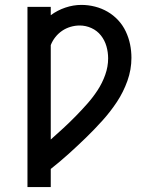

<svg xmlns="http://www.w3.org/2000/svg" viewBox="-20 -763 640 783"><path d="M92 0V-735H187V-701Q214 -721 246.5 -732Q279 -743 312 -743Q340 -743 367.5 -736Q395 -729 419 -715Q443 -701 462 -680.5Q481 -660 493 -634.5Q505 -609 510.5 -582Q516 -555 516 -527Q516 -479 499.5 -433Q483 -387 456.5 -347Q430 -307 397.5 -271Q365 -235 330.5 -201.5Q296 -168 260.5 -136Q225 -104 187 -74V0ZM187 -194Q213 -217 238.5 -240.5Q264 -264 288.5 -289Q313 -314 336 -340Q359 -366 378 -395Q397 -424 409 -457.5Q421 -491 421 -525Q421 -550 414 -574.5Q407 -599 391.5 -618.5Q376 -638 353 -648.5Q330 -659 305 -659Q286 -659 267.5 -653.5Q249 -648 233.5 -637.5Q218 -627 206 -612Q194 -597 187 -579Z"/></svg>

Font: Iosevka Curly Slab MdEx
Style: Regular
Weight: 500
Width: 7
Monospace: yes
Designer: Belleve Invis
Foundry: Belleve Invis
Version: Version 11.1.0; ttfautohint (v1.8.3)